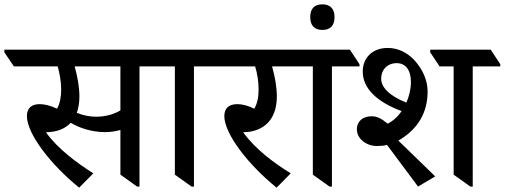

<svg xmlns="http://www.w3.org/2000/svg" viewBox="-65 -853 2326 885"><path d="M300 12 365 -54C291 -101 202 -166 147 -243C155 -244 163 -244 170 -245C209 -249 239 -264 261 -287C301 -263 359 -244 418 -244C445 -244 469 -248 490 -254V-48L567 7H578V-547H705V-557L661 -624H-45V-612L-1 -547H201C210 -514 217 -477 217 -441C217 -409 212 -377 198 -352C168 -366 141 -373 118 -373C81 -373 59 -355 59 -318C59 -235 172 -91 300 12ZM301 -408C301 -453 292 -501 279 -547H490V-344C459 -326 421 -315 378 -315C346 -315 316 -322 289 -333C297 -355 301 -380 301 -408Z M818 7H829V-547H956V-557L912 -624H614V-613L658 -547H741V-48Z M1210 12 1275 -54C1200 -100 1111 -166 1056 -243C1063 -244 1071 -245 1081 -245C1167 -257 1211 -317 1211 -408C1211 -453 1202 -501 1189 -547H1340V-557L1296 -624H865V-612L909 -547H1111C1121 -514 1127 -477 1127 -441C1127 -408 1122 -377 1107 -352C1079 -366 1052 -373 1029 -373C991 -373 969 -355 969 -318C969 -235 1082 -91 1210 12Z M1454 7H1465V-547H1592V-557L1548 -624H1250V-613L1294 -547H1377V-48Z M1421 -715C1457 -715 1477 -735 1477 -774C1477 -813 1457 -833 1421 -833C1384 -833 1365 -813 1365 -774C1365 -735 1385 -715 1421 -715Z M1862 7 1941 -40 1771 -205C1862 -257 1906 -335 1906 -431C1906 -481 1885 -533 1842 -579C1810 -611 1770 -632 1722 -632C1652 -632 1607 -587 1607 -523C1607 -444 1675 -382 1786 -341C1769 -315 1746 -295 1722 -283C1690 -309 1672 -317 1647 -317C1610 -317 1580 -296 1580 -257C1580 -213 1624 -180 1672 -180C1690 -180 1704 -181 1719 -185ZM2103 7H2114V-547H2241V-557L2197 -624H1918V-612L1961 -547H2026V-48ZM1692 -491C1692 -531 1720 -562 1764 -562C1800 -562 1829 -536 1829 -474C1829 -442 1821 -409 1808 -380C1726 -413 1692 -452 1692 -491Z"/></svg>

Font: Noto Serif Devanagari Medium
Style: Regular
Weight: 500
Designer: Universal Thirst, Indian Type Foundry and the Monotype Design Team
Foundry: Monotype Imaging Inc.
Version: Version 2.004